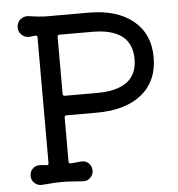

<svg xmlns="http://www.w3.org/2000/svg" viewBox="-53 -786 800 861"><g transform="rotate(-5 346.5 -356.0)"><path d="M378 -728Q504 -728 577 -668.5Q650 -609 650 -503Q650 -397 577.5 -337.5Q505 -278 374 -278H238Q229 -278 229 -269V-70Q229 -62 236 -62Q249 -62 261 -63.5Q273 -65 285 -66Q305 -68 319 -54.5Q333 -41 333 -21Q333 -2 318.5 11.5Q304 25 285 23Q256 21 234 19.5Q212 18 192 18Q172 18 151.5 19.5Q131 21 103 23Q84 25 69 12Q54 -1 54 -21Q54 -41 67 -53.5Q80 -66 99 -66Q106 -66 113.5 -65Q121 -64 130 -63H132Q139 -63 139 -71V-638Q139 -646 132 -646Q124 -646 116.5 -644.5Q109 -643 101 -643Q82 -643 68 -656.5Q54 -670 54 -689Q54 -711 69.5 -724.5Q85 -738 106 -736Q126 -733 147.5 -730.5Q169 -728 189 -728ZM229 -375Q229 -366 238 -366H383Q564 -366 564 -503Q564 -644 377 -641H238Q229 -641 229 -632Z"/></g></svg>

Font: Kiwi Maru Medium
Style: Regular
Weight: 500
Designer: Hiroki-Chan
Version: Version 1.100